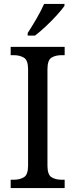

<svg xmlns="http://www.w3.org/2000/svg" viewBox="-20 -951 381 971"><path d="M34 0V-42H50Q79 -42 100.5 -54.5Q122 -67 122 -113V-601Q122 -647 100.5 -659.5Q79 -672 50 -672H34V-714H307V-672H292Q261 -672 240.5 -659.5Q220 -647 220 -601V-113Q220 -67 241 -54.5Q262 -42 292 -42H307V0ZM120 -784Q141 -816 164.5 -856.5Q188 -897 203 -931H306V-921Q294 -904 268.5 -875.5Q243 -847 212.5 -818.5Q182 -790 157 -771H120Z"/></svg>

Font: Noto Serif Tamil SemiCondensed
Style: Regular
Weight: 400
Width: 4
Designer: Indian Type Foundry, Tom Grace, and the Monotype Design Team
Foundry: Monotype Imaging Inc.
Version: Version 2.004; ttfautohint (v1.8.4.7-5d5b)